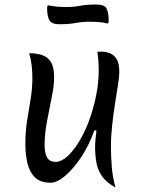

<svg xmlns="http://www.w3.org/2000/svg" viewBox="-20 -807 633 848"><path d="M490 21Q451 0 431.5 -27.5Q412 -55 406 -88Q400 -121 400 -157Q400 -174 402 -192.5Q404 -211 406 -230L397 -232Q374 -166 339 -113.5Q304 -61 268 -30.5Q232 0 204 0Q158 0 134 -24Q110 -48 101 -87Q92 -126 92 -172Q92 -227 100 -276Q108 -325 115.5 -371Q123 -417 123 -462Q123 -490 120 -517Q117 -544 109 -572Q140 -572 165 -564Q190 -556 204.5 -533.5Q219 -511 219 -465Q219 -429 208.5 -377.5Q198 -326 187.5 -270.5Q177 -215 177 -166Q177 -129 188.5 -110.5Q200 -92 226 -92Q250 -92 276.5 -115.5Q303 -139 328 -179.5Q353 -220 372.5 -272Q392 -324 404 -382Q416 -440 416 -498Q416 -537 410 -579Q414 -578 419.5 -578.5Q425 -579 429 -579Q447 -579 465 -572Q483 -565 495 -546Q507 -527 507 -489Q507 -471 501.5 -435Q496 -399 488.5 -352Q481 -305 475.5 -255Q470 -205 470 -160Q470 -113 474 -67Q478 -21 490 21ZM243 -700Q206 -700 197 -719.5Q188 -739 188 -773Q188 -776 189 -777.5Q190 -779 191 -784Q212 -779 232.5 -777.5Q253 -776 275 -776Q305 -776 334 -781.5Q363 -787 405 -787Q443 -787 451.5 -768Q460 -749 460 -714Q460 -711 459.5 -709.5Q459 -708 457 -703Q436 -708 416 -709.5Q396 -711 373 -711Q343 -711 314 -705.5Q285 -700 243 -700Z"/></svg>

Font: Merienda Light
Style: Regular
Weight: 300
Designer: Eduardo Rodriguez Tunni
Foundry: Eduardo Rodriguez Tunni
Version: Version 2.001; ttfautohint (v1.8.4.7-5d5b)